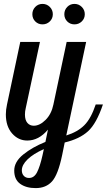

<svg xmlns="http://www.w3.org/2000/svg" viewBox="-20 -715 548 985"><path d="M10 -128Q10 -152 16 -179L84 -500H185L112 -160Q108 -144 108 -127Q108 -99 120.5 -84.5Q133 -70 153 -70Q184 -70 214 -100Q244 -130 254 -179L322 -500H422L320 -20Q378 -38 412.5 -72.5Q447 -107 471 -179H508Q475 -81 431.5 -41.5Q388 -2 312 16L299 80Q278 181 247 215.5Q216 250 163 250Q114 250 83.5 228Q53 206 53 160Q53 115 99.5 77.5Q146 40 213 13L226 -50Q179 6 120 6Q74 6 42 -30.5Q10 -67 10 -128ZM92 159Q92 176 102 187Q112 198 129 198Q155 198 170 169Q185 140 198 82L205 50Q151 74 121.5 102.5Q92 131 92 159ZM161 -605Q146 -620 146 -642Q146 -664 161 -679.5Q176 -695 198 -695Q220 -695 235.5 -679.5Q251 -664 251 -642Q251 -620 235.5 -605Q220 -590 198 -590Q176 -590 161 -605ZM325 -605Q310 -620 310 -642Q310 -664 325 -679.5Q340 -695 362 -695Q384 -695 399.5 -679.5Q415 -664 415 -642Q415 -620 399.5 -605Q384 -590 362 -590Q340 -590 325 -605Z"/></svg>

Font: Lobster Two
Style: Italic
Weight: 400
Designer: Pablo Impallari
Foundry: Pablo Impallari. www.impallari.com
Version: Version 1.006